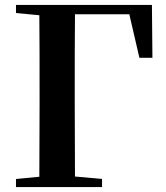

<svg xmlns="http://www.w3.org/2000/svg" viewBox="-20 -761 677 781"><path d="M45 -708 140 -699C141 -597 141 -496 141 -394V-337L140 -42L45 -33V0H395V-33L285 -43L284 -338V-394C284 -498 284 -601 285 -703H506L547 -526H600L598 -741H45Z"/></svg>

Font: Noto Serif CJK HK
Style: Bold
Weight: 700
Designer: Ryoko NISHIZUKA 西塚涼子 (kana & ideographs); Frank Grießhammer (Latin, Greek & Cyrillic); Wenlong ZHANG 张文龙 (bopomofo); San
Foundry: Adobe
Version: Version 2.001;hotconv 1.1.0;makeotfexe 2.6.0